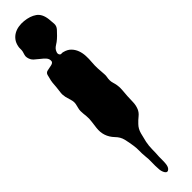

<svg xmlns="http://www.w3.org/2000/svg" viewBox="-366 -677 974 974"><g transform="rotate(-45 121.0 -190.5)"><path d="M8 -296Q4 -313 6 -329.5Q8 -346 10 -363Q11 -380 12.5 -394Q14 -408 19 -425Q21 -433 22.5 -439.5Q24 -446 30 -451Q35 -455 44 -456Q57 -458 70.5 -461.5Q84 -465 86 -474Q88 -490 77 -502Q66 -514 55 -522Q41 -533 28 -544.5Q15 -556 11 -576Q9 -586 12 -595Q15 -604 17 -612Q19 -621 18.5 -630.5Q18 -640 20 -648Q24 -668 34.5 -682Q45 -696 60 -704.5Q75 -713 93.5 -716Q112 -719 131 -717Q171 -713 196.5 -695Q222 -677 227 -635Q229 -617 230 -599.5Q231 -582 218 -568Q208 -557 196.5 -545.5Q185 -534 173 -525Q166 -520 159.5 -516Q153 -512 147 -506Q141 -500 137 -489Q133 -478 139 -470Q143 -465 149 -466Q155 -467 161 -465Q185 -459 199 -444.5Q213 -430 220 -411Q227 -392 228 -370Q229 -348 227 -327Q225 -304 226 -283Q227 -262 229 -239Q230 -228 228 -218.5Q226 -209 226 -198Q226 -187 229.5 -176Q233 -165 235 -153Q238 -135 236 -115Q234 -95 233 -77Q232 -57 231.5 -35.5Q231 -14 223 6Q216 23 200.5 35.5Q185 48 172 62Q155 79 148 105Q141 131 136 154Q131 179 131 203.5Q131 228 129 254V273Q129 283 128.5 293.5Q128 304 126 313.5Q124 323 119 329Q111 338 104.5 337Q98 336 93.5 329Q89 322 86.5 313Q84 304 84 297Q82 272 83 249Q84 226 81 201Q79 181 79.5 161.5Q80 142 77 123Q73 95 67 70Q61 45 41 25Q1 -17 8 -74Q10 -94 13 -113.5Q16 -133 14 -153Q13 -163 12 -172Q11 -181 11 -191Q11 -202 14 -212Q17 -222 19 -233Q22 -248 17 -264.5Q12 -281 8 -296Z"/></g></svg>

Font: Double Feature
Style: Regular
Weight: 400
Designer: David Shetterly
Foundry: David Shetterly
Version: Version 2.100 1997 initial release